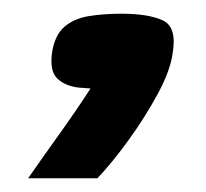

<svg xmlns="http://www.w3.org/2000/svg" viewBox="-20 -562 301 280"><path d="M21 -302Q44 -335 68 -368.5Q92 -402 112 -433Q109 -433 105 -433.5Q101 -434 97 -434Q76 -436 64 -447Q52 -458 56 -486Q60 -511 74 -523Q88 -535 109.5 -538.5Q131 -542 157 -542Q196 -542 217 -532.5Q238 -523 232 -486Q229 -460 210 -425Q191 -390 167 -357Q143 -324 122 -302Z"/></svg>

Font: Genos Thin ExtraBold
Style: Italic
Weight: 800
Italic angle: -8°
Version: Version 1.010